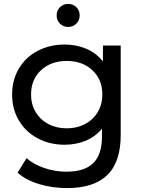

<svg xmlns="http://www.w3.org/2000/svg" viewBox="-20 -763 730 983"><path d="M598 -530V-72Q598 67 529 133.5Q460 200 323 200Q248 200 180 179.5Q112 159 70 121L116 47Q153 79 207.5 97.5Q262 116 320 116Q413 116 457.5 72Q502 28 502 -62V-104Q468 -63 418.5 -42.5Q369 -22 311 -22Q235 -22 173.5 -54.5Q112 -87 77 -145.5Q42 -204 42 -279Q42 -354 77 -412.5Q112 -471 173.5 -503Q235 -535 311 -535Q371 -535 422.5 -513Q474 -491 507 -448V-530ZM504 -279Q504 -356 453 -403.5Q402 -451 322 -451Q241 -451 190 -403.5Q139 -356 139 -279Q139 -229 162.5 -189.5Q186 -150 227.5 -128Q269 -106 322 -106Q374 -106 415.5 -128Q457 -150 480.5 -189.5Q504 -229 504 -279ZM270 -684Q270 -709 287 -726Q304 -743 329 -743Q354 -743 371 -726Q388 -709 388 -684Q388 -659 371 -642Q354 -625 329 -625Q304 -625 287 -642Q270 -659 270 -684Z"/></svg>

Font: Montserrat Alternates Medium
Style: Regular
Weight: 500
Designer: Julieta Ulanovsky
Foundry: Julieta Ulanovsky
Version: Version 7.200